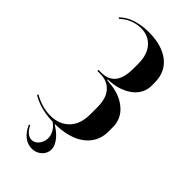

<svg xmlns="http://www.w3.org/2000/svg" viewBox="-207 -556 749 749"><g transform="rotate(45 167.0 -181.5)"><path d="M127.8 9Q167.2 9 199 0.5Q230.8 -8 253.1 -24.4Q275.5 -40.8 287.8 -64.4Q300 -88 300 -117.8V-142.2Q300 -189.5 263.4 -220.1Q226.8 -250.8 168.8 -255L154 -256.8V-259.8L168.8 -260.8Q195.5 -262.8 218.2 -271.4Q241 -280 257.6 -293.2Q274.2 -306.5 283.4 -324.6Q292.5 -342.8 292.5 -364.2V-379.8Q292.5 -439.5 250.8 -471.8Q209 -504 138 -504Q98 -504 66.1 -493.4Q34.2 -482.8 13.5 -461.8L17.8 -457.8Q36.2 -475.5 58.6 -484.5Q81 -493.5 104.5 -493.5Q145.5 -493.5 170.2 -465.6Q195 -437.8 195 -388V-360Q195 -309.8 175.5 -285.2Q156 -260.8 117.2 -260.8H102V-254.8H117.2Q157 -254.8 179.6 -229.2Q202.2 -203.8 202.2 -155.5V-114.8Q202.2 -88.2 194.9 -67.1Q187.5 -46 173 -31.2Q158.5 -16.5 139 -9Q119.5 -1.5 95.2 -1.5Q72.2 -1.5 49.6 -8Q27 -14.5 4.5 -27.2L1.5 -22.2Q26.2 -7 58.1 1Q90 9 127.8 9ZM66.2 79.5 61.2 82.5Q73.2 110.2 92.5 125.5Q111.8 140.8 135.2 140.8Q158.8 140.8 175.5 125.6Q192.2 110.5 192.2 88.5Q192.2 77.5 187.1 66.1Q182 54.8 172.4 43.5Q162.8 32.2 148.9 21.9Q135 11.5 117 1.2H107.2Q131 15.2 141.6 32.1Q152.2 49 152.2 65.8Q152.2 76.5 148.6 85.9Q145 95.2 139.5 102.2Q134 109.2 126.6 113.2Q119.2 117.2 110.8 117.2Q99 117.2 87.1 108.2Q75.2 99.2 66.2 79.5Z"/></g></svg>

Font: Moniqa Black
Style: Regular
Weight: 900
Designer: Rajesh Rajput
Foundry: Rajesh Rajput
Version: Version 1.000